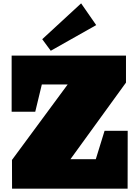

<svg xmlns="http://www.w3.org/2000/svg" viewBox="-20 -1123 825 1143"><path d="M730 -631.3 399.4 -175.3H550.3L602.5 -344.2H740.2L739.7 0H51.8L51.3 -170.9L382.8 -620.1H229L189.9 -458H49.3V-792H730ZM552.7 -973.6 282.2 -820.8 231.4 -889.6 462.9 -1103Z"/></svg>

Font: Bevan
Style: Regular
Weight: 400
Foundry: vernon adams
Version: Version 1.000